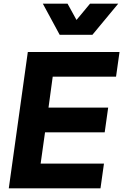

<svg xmlns="http://www.w3.org/2000/svg" viewBox="-20 -1029 673 1049"><path d="M28 0 132 -745H633L614 -610H268L245 -441H571L552 -306H226L202 -135H548L529 0ZM306 -839 214 -1009H349L398 -920L472 -1009H626L485 -839Z"/></svg>

Font: Plus Jakarta Sans ExtraBold
Style: Italic
Weight: 800
Italic angle: -8°
Designer: Gumpita Rahayu
Foundry: Tokotype
Version: Version 2.071; ttfautohint (v1.8.4.7-5d5b);gftools[0.9.29]